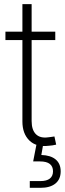

<svg xmlns="http://www.w3.org/2000/svg" viewBox="-20 -692 310 916"><path d="M243.7 -541V-501H5.9V-541ZM86.9 -672.4H130.9V-114.7Q130.9 -71.8 151.6 -51.5Q172.4 -31.2 211.4 -37.1Q217.3 -37.6 225.1 -38.8Q232.9 -40 239.7 -41L248 -2Q239.7 0 230.5 1.5Q221.2 2.9 212.4 3.4Q153.3 10.7 120.1 -21.7Q86.9 -54.2 86.9 -112.3ZM122.1 204.1V171.9H172.9Q202.6 171.9 217.8 159.9Q232.9 147.9 232.9 125Q232.9 102.5 217.8 90.3Q202.6 78.1 170.4 78.1H138.2L156.2 -14.2H185.5V0L177.2 47.4Q221.7 48.8 245.6 68.8Q269.5 88.9 269.5 125.5Q269.5 163.1 244.4 183.6Q219.2 204.1 172.9 204.1Z"/></svg>

Font: Inter 17pt ExtraLight
Style: Regular
Weight: 250
Version: Version 4.001;git-66647c0bb